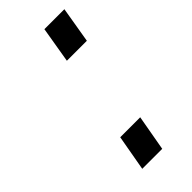

<svg xmlns="http://www.w3.org/2000/svg" viewBox="-178 -561 598 598"><g transform="rotate(-45 121.5 -261.5)"><path d="M135 -404 155 -523H243L223 -404ZM63 0 84 -118H172L151 0Z"/></g></svg>

Font: Tomorrow
Style: Italic
Weight: 400
Italic angle: -10°
Designer: Tony de Marco, Monica Rizzolli
Foundry: Just in Type
Version: Version 2.002